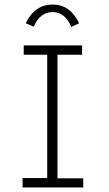

<svg xmlns="http://www.w3.org/2000/svg" viewBox="-20 -822 478 842"><path d="M79 0V-41H187V-582H84V-623H340V-582H232V-40H345V0ZM128 -705 93 -720Q132 -802 211 -802Q288 -802 327 -720L293 -704Q265 -769 211 -769Q155 -769 128 -705Z"/></svg>

Font: Inconsolata SemiCondensed Light
Style: Regular
Weight: 300
Width: 4
Monospace: yes
Designer: Raph Levien, Cyreal, Brenton Simpson
Foundry: Raph Levien, Cyreal, Google
Version: Version 3.100; ttfautohint (v1.8.4.7-5d5b)